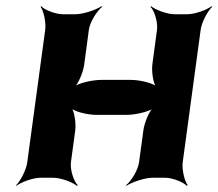

<svg xmlns="http://www.w3.org/2000/svg" viewBox="-20 -574 705 620"><path d="M570 -50 628 -478C631 -502 651 -539 665 -552L663 -554C648 -542 609 -528 585 -528H544C520 -528 482 -542 468 -554L466 -552C479 -539 490 -502 487 -478L472 -366C469 -342 475 -302 486 -290L488 -292C478 -305 433 -316 403 -316H307C277 -316 230 -305 216 -292L218 -290C233 -302 249 -342 252 -366L267 -478C270 -502 293 -539 310 -552L308 -554C290 -542 248 -528 224 -528H183C159 -528 124 -542 113 -554L111 -552C121 -539 129 -502 126 -478L68 -50C65 -26 46 11 32 24L33 26C48 14 87 0 111 0H152C176 0 214 14 228 26L231 24C218 11 206 -26 209 -50L223 -153C226 -177 220 -217 209 -229L207 -227C217 -214 262 -203 292 -203H388C418 -203 465 -214 479 -227L477 -229C462 -217 446 -177 443 -153L429 -50C426 -26 404 11 387 24L388 26C406 14 448 0 472 0H513C537 0 572 14 583 26L586 24C576 11 567 -26 570 -50Z"/></svg>

Font: Asimov
Style: EdgeWideIt
Weight: 500
Designer: Google
Version: Version 2.000980: 2014